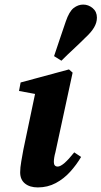

<svg xmlns="http://www.w3.org/2000/svg" viewBox="-20 -803 443 838"><path d="M68 -51Q68 -71 73 -99.5Q78 -128 82 -150L133 -393L63 -406L70 -443L281 -500L297 -486L222 -139Q215 -114 215 -96Q215 -76 232 -76Q255 -76 304 -138L334 -118Q314 -84 286.5 -53.5Q259 -23 223.5 -4Q188 15 145 15Q110 15 89 -2Q68 -19 68 -51ZM216 -558Q229 -596 241.5 -634Q254 -672 267 -709Q282 -753 301.5 -768Q321 -783 343 -783Q366 -783 384.5 -767.5Q403 -752 403 -726Q403 -704 390.5 -683Q378 -662 354 -640Q328 -614 301 -589Q274 -564 248 -538Z"/></svg>

Font: Source Serif Pro
Style: Bold Italic
Weight: 700
Italic angle: -12°
Designer: Frank Grießhammer
Foundry: Adobe Systems Incorporated
Version: Version 3.001;hotconv 1.0.111;makeotfexe 2.5.65597